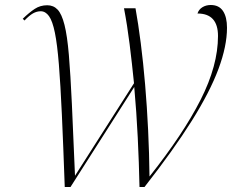

<svg xmlns="http://www.w3.org/2000/svg" viewBox="-20 -747 946 768"><path d="M239 1Q233 -168 227.5 -288.5Q222 -409 215.5 -489.5Q209 -570 199.5 -616.5Q190 -663 176 -682.5Q162 -702 143 -702Q127 -702 112 -693.5Q97 -685 78 -665L71 -672Q97 -697 119 -711.5Q141 -726 169 -726Q194 -726 210.5 -708.5Q227 -691 238 -647.5Q249 -604 255.5 -527Q262 -450 267.5 -331.5Q273 -213 280 -44L516 -414Q508 -494 498.5 -570Q489 -646 476 -714H522Q533 -653 543 -575Q553 -497 560.5 -408.5Q568 -320 572.5 -226.5Q577 -133 578 -41Q713 -211 782.5 -348Q852 -485 852 -603Q852 -693 770 -693Q775 -709 789.5 -718Q804 -727 823 -727Q856 -727 872 -703Q888 -679 888 -636Q888 -563 854 -471.5Q820 -380 747 -263.5Q674 -147 558 1H538Q536 -95 531 -197Q526 -299 517 -399L262 1Z"/></svg>

Font: Noto Serif Display ExtraLight
Style: Italic
Weight: 200
Italic angle: -12°
Designer: Monotype Design Team
Foundry: Monotype Imaging Inc.
Version: Version 2.009